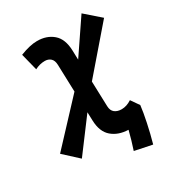

<svg xmlns="http://www.w3.org/2000/svg" viewBox="-210 -836 1023 1116"><g transform="rotate(-30 301.5 -278.5)"><path d="M488.3 155.8 371.6 131.8Q380.9 104.5 390.4 71.8Q399.9 39.1 407.2 9.8Q340.3 7.8 297.9 -28.6Q255.4 -64.9 252.9 -141.1L251 -197.8L88.4 19.5L-7.3 -68.4L246.1 -339.8L240.2 -522.5Q239.3 -552.2 223.9 -566.2Q208.5 -580.1 185.1 -580.1Q150.9 -580.1 118.2 -563L89.4 -676.8Q156.2 -703.1 204.1 -703.1Q268.6 -703.1 310.8 -666.7Q353 -630.4 355.5 -552.2L357.4 -489.7L508.8 -712.9L609.4 -625L362.8 -339.4L368.2 -170.9Q369.1 -141.1 387 -127.2Q404.8 -113.3 433.1 -113.3Q466.8 -113.3 500 -135.3L538.1 -80.6Q533.2 -36.6 519.5 28.3Q505.9 93.3 488.3 155.8Z"/></g></svg>

Font: Cascadia Code PL
Style: Bold Italic
Weight: 700
Italic angle: -10°
Monospace: yes
Designer: Aaron Bell
Foundry: Saja Typeworks
Version: Version 2404.023; ttfautohint (v1.8.4)